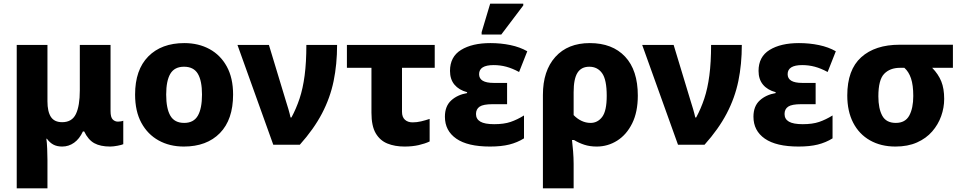

<svg xmlns="http://www.w3.org/2000/svg" viewBox="-20 -796 5303 1056"><path d="M72 240V-549H241V-239Q241 -182 260 -153Q279 -124 322 -124Q376 -124 397.5 -169Q419 -214 419 -299V-549H588V-185Q588 -151 600 -139Q612 -127 629 -127Q635 -127 644.5 -128.5Q654 -130 658 -132V-3Q650 1 626.5 5.5Q603 10 586 10Q532 10 498.5 -8.5Q465 -27 443 -73H436Q417 -32 387.5 -11Q358 10 322 10Q293 10 273 -1Q253 -12 238 -33H235Q238 -14 239.5 21.5Q241 57 241 84V240Z M1262 -276Q1262 -138 1189.5 -64Q1117 10 991 10Q913 10 852.5 -23.5Q792 -57 757.5 -120.5Q723 -184 723 -276Q723 -412 795.5 -485.5Q868 -559 994 -559Q1072 -559 1132.5 -526Q1193 -493 1227.5 -430Q1262 -367 1262 -276ZM894 -276Q894 -199 917 -159.5Q940 -120 993 -120Q1045 -120 1068 -159.5Q1091 -199 1091 -276Q1091 -352 1068 -390.5Q1045 -429 992 -429Q940 -429 917 -390.5Q894 -352 894 -276Z M1483 0 1286 -549H1459L1552 -242Q1558 -224 1566 -196.5Q1574 -169 1578 -150H1583Q1609 -198 1627.5 -253.5Q1646 -309 1655.5 -381Q1665 -453 1665 -549H1834Q1834 -443 1815 -350.5Q1796 -258 1751 -172Q1706 -86 1629 0Z M2205 10Q2152 10 2111 -6.5Q2070 -23 2046.5 -63Q2023 -103 2023 -176V-423H1888V-549H2371V-423H2191V-181Q2191 -152 2207 -137.5Q2223 -123 2249 -123Q2273 -123 2296 -128.5Q2319 -134 2343 -142V-18Q2318 -6 2283 2Q2248 10 2205 10Z M2675 10Q2552 10 2489.5 -33.5Q2427 -77 2427 -154Q2427 -212 2461.5 -243.5Q2496 -275 2549 -284V-289Q2504 -301 2479.5 -330.5Q2455 -360 2455 -406Q2455 -484 2516 -521.5Q2577 -559 2677 -559Q2735 -559 2787.5 -548Q2840 -537 2880 -514L2835 -400Q2798 -420 2764.5 -429Q2731 -438 2695 -438Q2615 -438 2615 -388Q2615 -340 2695 -340H2769V-223H2690Q2638 -223 2618 -209.5Q2598 -196 2598 -169Q2598 -141 2622 -127Q2646 -113 2698 -113Q2752 -113 2788.5 -125.5Q2825 -138 2862 -161V-35Q2825 -12 2781 -1Q2737 10 2675 10ZM2629 -606V-619L2676 -776H2858V-766L2737 -606Z M2966 240V-274Q2966 -407 3034.5 -483Q3103 -559 3224 -559Q3348 -559 3418 -484.5Q3488 -410 3488 -270Q3488 -180 3457 -117.5Q3426 -55 3374.5 -22.5Q3323 10 3262 10Q3224 10 3193.5 0Q3163 -10 3137 -26H3126Q3129 -2 3132 35.5Q3135 73 3135 105V240ZM3228 -120Q3267 -120 3292 -153Q3317 -186 3317 -269Q3317 -358 3291.5 -393.5Q3266 -429 3221 -429Q3177 -429 3156 -395.5Q3135 -362 3135 -289V-163Q3154 -143 3178 -131.5Q3202 -120 3228 -120Z M3709 0 3512 -549H3685L3778 -242Q3784 -224 3792 -196.5Q3800 -169 3804 -150H3809Q3835 -198 3853.5 -253.5Q3872 -309 3881.5 -381Q3891 -453 3891 -549H4060Q4060 -443 4041 -350.5Q4022 -258 3977 -172Q3932 -86 3855 0Z M4372 10Q4249 10 4186.5 -33.5Q4124 -77 4124 -154Q4124 -212 4158.5 -243.5Q4193 -275 4246 -284V-289Q4201 -301 4176.5 -330.5Q4152 -360 4152 -406Q4152 -484 4213 -521.5Q4274 -559 4374 -559Q4432 -559 4484.5 -548Q4537 -537 4577 -514L4532 -400Q4495 -420 4461.5 -429Q4428 -438 4392 -438Q4312 -438 4312 -388Q4312 -340 4392 -340H4466V-223H4387Q4335 -223 4315 -209.5Q4295 -196 4295 -169Q4295 -141 4319 -127Q4343 -113 4395 -113Q4449 -113 4485.5 -125.5Q4522 -138 4559 -161V-35Q4522 -12 4478 -1Q4434 10 4372 10Z M4905 10Q4825 10 4765 -24Q4705 -58 4672.5 -121Q4640 -184 4640 -271Q4640 -412 4716.5 -481Q4793 -550 4928 -550H5221V-423H5107Q5141 -388 5157 -348.5Q5173 -309 5173 -252Q5173 -204 5156.5 -157.5Q5140 -111 5107 -73Q5074 -35 5023.5 -12.5Q4973 10 4905 10ZM4907 -120Q4959 -120 4981 -160.5Q5003 -201 5003 -268Q5003 -328 4990.5 -365Q4978 -402 4954 -423H4930Q4875 -423 4843 -390Q4811 -357 4811 -266Q4811 -199 4832.5 -159.5Q4854 -120 4907 -120Z"/></svg>

Font: Noto Sans ExtraBold
Style: Regular
Weight: 800
Designer: Monotype Design Team
Foundry: Monotype Imaging Inc.
Version: Version 2.007